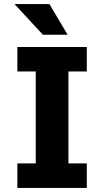

<svg xmlns="http://www.w3.org/2000/svg" viewBox="-20 -920 510 940"><path d="M65 0V-120H155V-570H65V-690H405V-570H315V-120H405V0ZM51 -900H222L311 -750H190Z"/></svg>

Font: Radio Canada
Style: Regular
Weight: 400
Designer: Charles Daoud, Etienne Aubert Bonn, Alexandre Saumier Demers, Jacques Le Bailly
Foundry: Radio-Canada
Version: Version 2.104;gftools[0.9.28.dev5+ged2979d]